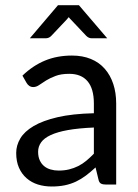

<svg xmlns="http://www.w3.org/2000/svg" viewBox="-20 -695 519 723"><path d="M379.4 0Q366.7 0 359.9 -3.9Q353 -7.8 350.6 -20L339.8 -64.5Q321.3 -47.4 303.5 -33.9Q285.6 -20.5 266.1 -11.2Q246.6 -2 224.1 2.7Q201.7 7.3 174.8 7.3Q147 7.3 122.8 -0.2Q98.6 -7.8 80.3 -23.7Q62 -39.6 51.5 -63.2Q41 -86.9 41 -119.1Q41 -147.5 56.4 -173.6Q71.8 -199.7 106.4 -220.2Q141.1 -240.7 196.8 -253.7Q252.4 -266.6 333.5 -268.6V-305.2Q333.5 -360.8 309.8 -388.9Q286.1 -417 240.7 -417Q210.4 -417 189.7 -409.2Q168.9 -401.4 153.8 -392.1Q138.7 -382.8 127.7 -375Q116.7 -367.2 105.5 -367.2Q96.7 -367.2 90.3 -371.6Q84 -376 80.1 -382.8L64.5 -410.2Q104 -448.2 149.7 -467Q195.3 -485.8 251 -485.8Q291 -485.8 322.3 -472.9Q353.5 -460 374.5 -436Q395.5 -412.1 406.5 -378.9Q417.5 -345.7 417.5 -305.2V0ZM200.7 -52.7Q222.2 -52.7 240.2 -57.1Q258.3 -61.5 274.4 -69.6Q290.5 -77.6 304.9 -89.6Q319.3 -101.6 333.5 -116.2V-214.8Q276.4 -212.4 236.3 -205.3Q196.3 -198.2 171.1 -186.5Q146 -174.8 134.8 -158.9Q123.5 -143.1 123.5 -123.5Q123.5 -105 129.6 -91.6Q135.7 -78.1 146 -69.6Q156.2 -61 170.4 -56.9Q184.6 -52.7 200.7 -52.7ZM383.8 -550.8H326.2Q320.8 -550.8 315.4 -552.7Q310.1 -554.7 304.7 -560.1L247.1 -621.1Q244.6 -623 242.9 -625.5Q241.2 -627.9 238.8 -630.4Q234.9 -625 231.4 -621.6L173.3 -560.1Q164.6 -550.8 151.9 -550.8H92.3L198.2 -675.3H277.3Z"/></svg>

Font: Carlito
Style: Regular
Weight: 400
Designer: Lukasz Dziedzic
Foundry: tyPoland Lukasz Dziedzic
Version: Version 1.103; Beta1; all basic design good, some composites